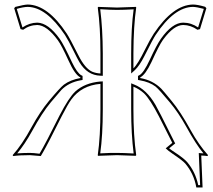

<svg xmlns="http://www.w3.org/2000/svg" viewBox="-20 -678 929 839"><path d="M249 -168.9Q189 -48.8 168 -12.7Q162.6 -3.9 158.2 3.9Q112.8 0 110.8 0Q64.5 0 38.1 3.9L35.2 0Q76.2 -45.4 118.2 -123Q155.3 -190.4 193.8 -236.8Q242.2 -294.9 259.3 -308.1Q287.6 -329.1 331.1 -336.9V-339.8Q307.1 -351.6 278.8 -414.6Q249.5 -479 232.9 -502Q185.1 -567.4 143.1 -568.8Q108.9 -568.4 81.1 -547.9L69.8 -550.8L42 -642.1L46.9 -647.9Q85 -657.7 101.1 -658.2Q188.5 -657.2 272 -530.8Q284.7 -511.7 323.2 -435.1Q351.6 -378.9 382.8 -364.7Q399.4 -357.9 418.9 -356.9V-444.8Q418.9 -559.6 407.2 -645L409.2 -647.9Q410.6 -647.9 491.2 -645L574.2 -647.9L575.2 -645Q563.5 -564.9 563 -444.8V-379.4Q582 -397 613.8 -461.9Q635.3 -505.4 651.9 -530.8Q736.3 -656.7 823.2 -658.2Q842.3 -658.2 874.5 -648.9Q876.5 -648.4 877 -647.9L881.8 -642.1L854 -550.8L842.8 -547.9Q813.5 -568.4 780.8 -568.8Q740.2 -568.8 694.3 -506.8Q692.4 -503.9 690.9 -502Q675.8 -481 641.6 -406.2Q615.7 -351.6 592.8 -339.8V-336.9Q648.4 -327.1 685.1 -290Q694.8 -279.8 730 -236.8Q768.6 -190.4 813 -109.4Q849.1 -44.4 889.2 0L886.2 3.9Q877.9 2.4 859.4 1.5L865.2 141.1H837.9Q827.6 82 790 37.1Q778.8 23.9 733.9 -6.3Q714.4 -19.5 704.1 -29.8L732.9 -53.7Q725.6 -67.4 674.8 -168.9Q635.7 -244.6 609.4 -270Q588.4 -289.1 563 -299.3V-200.2Q563 -85.4 575.2 0L573.2 2.9Q571.8 2.9 491.2 0L408.2 2.9L407.2 0Q418.9 -81.5 418.9 -200.2V-311.5Q336.4 -304.7 292 -243.7Q275.9 -221.7 249 -168.9ZM240.2 -173.3Q280.3 -251 309.1 -278.3Q351.1 -315.9 418 -321.8L429.2 -322.3V-200.2Q429.2 -87.4 418 -7.8Q462.4 -10.3 491.2 -9.8Q520 -9.8 564 -7.3Q553.2 -91.8 553.2 -200.2V-314L566.4 -308.6Q620.1 -287.6 659.2 -220.2Q667.5 -205.6 684.1 -173.3Q736.3 -68.4 741.7 -58.6L745.6 -51.3L719.2 -29.8Q727.5 -22.9 747.6 -9.8Q783.7 14.2 797.9 30.3Q834 73.2 846.2 130.9H854.5L848.6 -9.3L860.4 -8.3Q865.2 -7.8 869.1 -7.8Q836.4 -46.9 793.5 -125Q759.3 -186.5 722.2 -230.5Q674.3 -288.1 659.7 -299.8Q633.3 -319.8 591.3 -327.1L583 -328.6V-346.2L588.4 -349.1Q607.4 -358.4 634.8 -417.5Q664.1 -481 682.6 -507.8Q732.9 -579.1 780.8 -579.1Q816.4 -578.6 845.7 -558.1L870.6 -639.2Q839.4 -647.5 823.2 -647.9Q741.2 -647 660.2 -525.4Q648.4 -507.8 610.8 -432.6Q589.4 -390.6 569.8 -372.1L553.2 -356.9V-444.8Q553.2 -558.1 564 -637.2Q519.5 -634.8 491.2 -634.8Q462.4 -634.8 418 -637.7Q428.7 -553.2 429.2 -444.8V-346.7L418.5 -347.2Q361.3 -349.1 327.1 -406.2Q318.4 -420.9 302.2 -454.1Q278.8 -502 263.7 -525.4Q182.1 -647 101.1 -647.9Q81.5 -647.5 53.2 -639.2L78.1 -558.1Q108.9 -578.6 143.1 -579.1Q191.4 -577.6 241.2 -507.8Q258.3 -483.9 294.4 -406.2Q317.4 -358.4 335.4 -349.1L340.8 -346.2V-328.6L332.5 -327.1Q280.3 -317.9 248 -284.7Q238.8 -274.9 201.7 -230.5Q164.1 -185.5 120.1 -105Q88.4 -47.4 55.2 -7.8Q85.4 -9.8 110.8 -9.8Q125 -9.8 152.8 -6.3Q180.2 -52.7 240.2 -173.3Z"/></svg>

Font: Linux Biolinum Outline O
Style: Bold
Weight: 700
Designer: Philipp H. Poll
Foundry: Philipp H. Poll
Version: Version 0.9.2